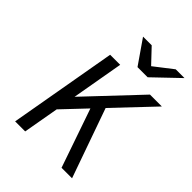

<svg xmlns="http://www.w3.org/2000/svg" viewBox="-257 -1048 1176 1176"><g transform="rotate(45 331.0 -460.5)"><path d="M91 0 214 -700H301L242 -364L559 -700H662L425 -450L584 0H493L361 -382L219 -232L178 0ZM386 -765 278 -921H353L441 -828L561 -921H637L474 -765Z"/></g></svg>

Font: Overpass
Style: Italic
Weight: 400
Italic angle: -10°
Designer: Delve Withrington, Dave Bailey, Thomas Jockin
Foundry: Delve Fonts LLC
Version: Version 4.000